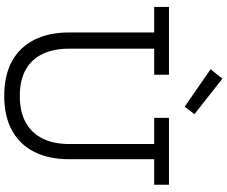

<svg xmlns="http://www.w3.org/2000/svg" viewBox="-100 -938 1049 888"><g transform="rotate(90 424.0 -494.5)"><path d="M525.7 -752H834.9V-683.6H716.9V-290.2Q716.9 -197.3 683.5 -130.1Q650.1 -62.8 584.7 -26.4Q519.4 9.9 423.6 9.9Q328 9.9 262.8 -26.4Q197.5 -62.8 164.1 -130.1Q130.6 -197.3 130.6 -290.2V-683.6H12.7V-752H326.1V-683.6H205.6V-290.2Q205.6 -219.3 229.8 -168.1Q254 -116.9 302.6 -89.5Q351.2 -62.1 424.6 -62.1Q498.2 -62.1 547.5 -89.7Q596.9 -117.3 621.7 -168.4Q646.6 -219.6 646.6 -290.2V-683.6H525.7ZM344.4 -999.1 300.8 -944.4 473.9 -824.6 508.6 -869.8Z"/></g></svg>

Font: Hepta Slab ExtraLight
Style: Regular
Weight: 200
Designer: Michael LaGattuta
Foundry: Michael LaGattuta
Version: Version 1.100